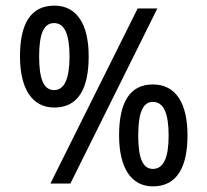

<svg xmlns="http://www.w3.org/2000/svg" viewBox="-20 -652 737 682"><path d="M173 -270C258 -270 295 -337 295 -452C295 -566 253 -632 173 -632C88 -632 51 -566 51 -452C51 -337 94 -270 173 -270ZM469 -622 159 0H230L539 -622ZM172 -332C135 -332 119 -372 119 -451C119 -531 135 -570 172 -570C209 -570 227 -531 227 -451C227 -373 209 -332 172 -332ZM523 10C609 10 646 -59 646 -171C646 -285 605 -352 523 -352C439 -352 403 -285 403 -171C403 -59 444 10 523 10ZM523 -52C487 -52 471 -91 471 -170C471 -251 487 -290 523 -290C561 -290 579 -251 579 -170C579 -92 561 -52 523 -52Z"/></svg>

Font: Noto Sans Gurmukhi UI Condensed
Style: Regular
Weight: 400
Width: 3
Designer: Jelle Bosma - Monotype Design Team
Foundry: Monotype Imaging Inc.
Version: Version 2.004